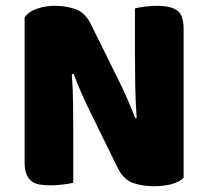

<svg xmlns="http://www.w3.org/2000/svg" viewBox="-20 -635 719 663"><path d="M614 -21Q600 -7 573.5 0.5Q547 8 510 8Q473 8 440 -3Q407 -14 386 -56L287 -258Q272 -289 260 -316.5Q248 -344 234 -380L228 -379Q232 -325 232.5 -269Q233 -213 233 -159V-4Q222 -1 199.5 2Q177 5 155 5Q133 5 116 2Q99 -1 88 -10Q77 -19 71 -34.5Q65 -50 65 -75V-575Q79 -595 108 -605Q137 -615 170 -615Q207 -615 240.5 -603.5Q274 -592 294 -551L394 -349Q409 -318 421 -290.5Q433 -263 447 -227L452 -228Q448 -282 447 -336Q446 -390 446 -444V-606Q457 -609 479.5 -612Q502 -615 524 -615Q568 -615 591 -599.5Q614 -584 614 -535Z"/></svg>

Font: BALOOCHETTANREGULAR
Style: Book
Weight: 400
Designer: Maithili Shingre and Ek Type
Foundry: Ek Type
Version: Version 1.100;PS 1.000;hotconv 1.0.88;makeotf.lib2.5.647800;